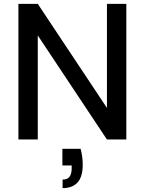

<svg xmlns="http://www.w3.org/2000/svg" viewBox="-20 -720 748 991"><path d="M75 0V-700H175L532 -163V-700H632V0H532L175 -537V0ZM303 251V207Q328 207 339 192Q350 177 350 148V134H302V48H396Q402 70 404.5 91Q407 112 407 130Q407 192 380.5 221.5Q354 251 303 251Z"/></svg>

Font: DM Sans 10pt Medium
Style: Regular
Weight: 500
Version: Version 4.004;gftools[0.9.30]